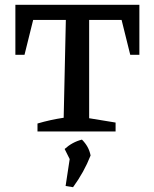

<svg xmlns="http://www.w3.org/2000/svg" viewBox="-20 -547 642 799"><path d="M560 -527V-319H522L486 -464H351V-55L461 -37V0H136V-33Q163 -41 190.5 -47Q218 -53 245 -57L254 -464H118L82 -319H44V-527ZM253 227 270 115 249 73Q281 44 321 34Q335 48 344 64Q353 80 357 100Q330 169 284 232Z"/></svg>

Font: Piazzolla SC Medium
Style: Regular
Weight: 500
Designer: Juan Pablo del Peral
Foundry: Huerta Tipografica
Version: Version 1.330